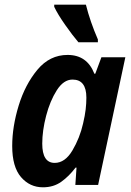

<svg xmlns="http://www.w3.org/2000/svg" viewBox="-20 -788 560 818"><path d="M397 -608V-620Q364 -696 346 -768H211V-759Q226 -727 258 -681.5Q290 -636 314 -608ZM160 -176Q160 -231 176.5 -294.5Q193 -358 222 -403.5Q251 -449 289 -449Q348 -449 348 -372Q348 -348 345 -322Q342 -296 334 -262Q320 -200 288.5 -147Q257 -94 213 -94Q160 -94 160 -176ZM302 -74H306L301 0H398L514 -544H412L386 -474H382Q351 -554 268 -554Q192 -554 139.5 -491Q87 -428 59.5 -338Q32 -248 32 -166Q32 -77 69.5 -33.5Q107 10 163 10Q208 10 241 -13.5Q274 -37 302 -74Z"/></svg>

Font: Noto Sans UI SemiCondensed
Style: Bold Italic
Weight: 700
Width: 4
Designer: Monotype Design Team
Foundry: Monotype Imaging Inc.
Version: 1.001